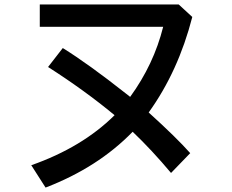

<svg xmlns="http://www.w3.org/2000/svg" viewBox="-20 -785 1040 860"><path d="M158.2 -765.1H780.3L841.3 -709Q778.8 -465.8 646 -281.2Q771 -168 832 -99.1L746.1 -10.3Q660.2 -112.8 574.2 -194.8Q418.5 -34.7 184.1 55.2L120.1 -44.9Q348.1 -125 493.2 -269Q358.9 -380.4 195.3 -484.9L261.2 -569.8Q376 -498.5 542.5 -367.2L563 -351.1Q668.9 -496.6 710.9 -665H158.2Z"/></svg>

Font: BIZ UDGothic
Style: Bold
Weight: 700
Monospace: yes
Designer: TypeBank Co., Ltd.
Foundry: Morisawa Inc.
Version: Version 1.05